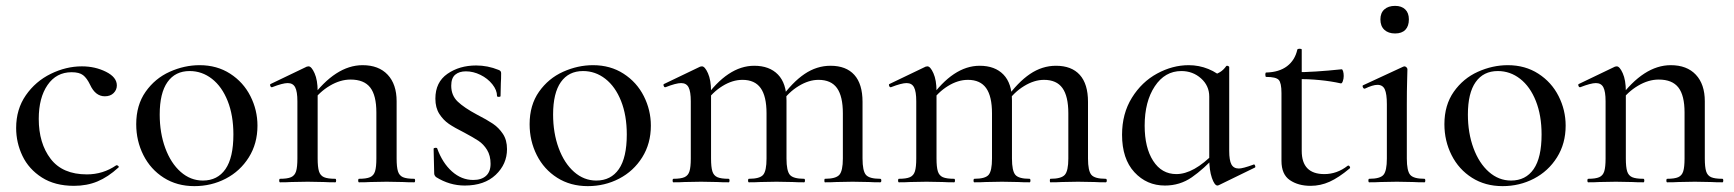

<svg xmlns="http://www.w3.org/2000/svg" viewBox="-20 -621 5907 654"><path d="M35 -185Q35 -249 68 -296.5Q101 -344 153 -369.5Q205 -395 259 -395Q304 -395 341 -376.5Q378 -358 378 -330Q378 -315 367 -304Q356 -293 337 -293Q305 -293 287 -332Q276 -355 263 -365Q250 -375 224 -375Q172 -375 142 -331.5Q112 -288 112 -216Q112 -133 152.5 -80Q193 -27 276 -27Q331 -27 376 -58H378Q381 -58 383.5 -55Q386 -52 383 -50Q348 -18 312 -3Q276 12 232 12Q167 12 122.5 -16.5Q78 -45 56.5 -90Q35 -135 35 -185Z M444 -198Q444 -263 476 -308.5Q508 -354 558 -376.5Q608 -399 660 -399Q719 -399 764 -370Q809 -341 833 -293.5Q857 -246 857 -193Q857 -132 827.5 -85Q798 -38 749 -12.5Q700 13 642 13Q583 13 538 -15.5Q493 -44 468.5 -92.5Q444 -141 444 -198ZM775 -163Q775 -228 755.5 -277Q736 -326 702 -352.5Q668 -379 626 -379Q577 -379 550.5 -341.5Q524 -304 524 -231Q524 -168 543 -116.5Q562 -65 595.5 -35.5Q629 -6 671 -6Q721 -6 748 -45Q775 -84 775 -163Z M1203 -12Q1228 -12 1240.5 -17.5Q1253 -23 1257.5 -37.5Q1262 -52 1262 -81V-238Q1262 -296 1241 -323Q1220 -350 1174 -350Q1139 -350 1103.5 -329Q1068 -308 1043 -273L1039 -285Q1123 -399 1215 -399Q1270 -399 1300.5 -366.5Q1331 -334 1331 -276V-81Q1331 -52 1335.5 -37.5Q1340 -23 1352.5 -17.5Q1365 -12 1391 -12Q1394 -12 1394 -6Q1394 0 1391 0Q1367 0 1352 -1L1297 -2L1242 -1Q1227 0 1203 0Q1200 0 1200 -6Q1200 -12 1203 -12ZM934 -12Q959 -12 971.5 -17.5Q984 -23 988.5 -37.5Q993 -52 993 -81V-276Q993 -309 985.5 -323.5Q978 -338 960 -338Q943 -338 907 -324H905Q902 -324 900.5 -329Q899 -334 902 -335L1025 -394L1031 -395Q1041 -395 1051.5 -371.5Q1062 -348 1062 -310V-81Q1062 -52 1066.5 -37.5Q1071 -23 1083.5 -17.5Q1096 -12 1122 -12Q1125 -12 1125 -6Q1125 0 1122 0Q1098 0 1083 -1L1028 -2L972 -1Q958 0 934 0Q931 0 931 -6Q931 -12 934 -12Z M1604 -231Q1639 -213 1659 -199.5Q1679 -186 1693 -165Q1707 -144 1707 -113Q1707 -62 1668.5 -25.5Q1630 11 1563 11Q1511 11 1465 -18Q1459 -24 1459 -30L1457 -114Q1457 -117 1462.5 -117.5Q1468 -118 1469 -116Q1487 -66 1519.5 -37Q1552 -8 1592 -8Q1620 -8 1635.5 -22Q1651 -36 1651 -63Q1651 -91 1639 -110.5Q1627 -130 1609.5 -141.5Q1592 -153 1562 -169Q1528 -186 1509 -199Q1490 -212 1476.5 -233Q1463 -254 1463 -285Q1463 -341 1504 -369.5Q1545 -398 1602 -398Q1641 -398 1678 -383Q1687 -380 1687 -372Q1687 -350 1686 -338L1685 -294Q1685 -291 1679 -291Q1673 -291 1673 -294Q1673 -314 1657 -334Q1641 -354 1616.5 -366Q1592 -378 1567 -378Q1544 -378 1530.5 -366.5Q1517 -355 1517 -329Q1517 -296 1539 -275Q1561 -254 1604 -231Z M1784 -198Q1784 -263 1816 -308.5Q1848 -354 1898 -376.5Q1948 -399 2000 -399Q2059 -399 2104 -370Q2149 -341 2173 -293.5Q2197 -246 2197 -193Q2197 -132 2167.5 -85Q2138 -38 2089 -12.5Q2040 13 1982 13Q1923 13 1878 -15.5Q1833 -44 1808.5 -92.5Q1784 -141 1784 -198ZM2115 -163Q2115 -228 2095.5 -277Q2076 -326 2042 -352.5Q2008 -379 1966 -379Q1917 -379 1890.5 -341.5Q1864 -304 1864 -231Q1864 -168 1883 -116.5Q1902 -65 1935.5 -35.5Q1969 -6 2011 -6Q2061 -6 2088 -45Q2115 -84 2115 -163Z M2790 -12Q2827 -12 2839 -25.5Q2851 -39 2851 -81V-235Q2851 -293 2831 -321Q2811 -349 2768 -349Q2735 -349 2700.5 -328Q2666 -307 2642 -272L2638 -284Q2679 -341 2720.5 -369Q2762 -397 2809 -397Q2862 -397 2890 -366Q2918 -335 2918 -274V-81Q2918 -39 2929.5 -25.5Q2941 -12 2978 -12Q2982 -12 2982 -6Q2982 0 2978 0Q2954 0 2940 -1L2884 -2L2829 -1Q2814 0 2790 0Q2788 0 2788 -6Q2788 -12 2790 -12ZM2531 -12Q2568 -12 2579.5 -25.5Q2591 -39 2591 -81V-235Q2591 -293 2571 -321Q2551 -349 2509 -349Q2475 -349 2441 -328Q2407 -307 2383 -272L2379 -284Q2459 -397 2549 -397Q2601 -397 2630 -367Q2659 -337 2659 -279V-81Q2659 -39 2670.5 -25.5Q2682 -12 2719 -12Q2722 -12 2722 -6Q2722 0 2719 0Q2695 0 2680 -1L2625 -2L2570 -1Q2555 0 2531 0Q2528 0 2528 -6Q2528 -12 2531 -12ZM2274 -12Q2299 -12 2311.5 -17.5Q2324 -23 2328.5 -37.5Q2333 -52 2333 -81V-276Q2333 -309 2325.5 -323.5Q2318 -338 2300 -338Q2283 -338 2247 -324H2245Q2242 -324 2240.5 -329Q2239 -334 2242 -335L2365 -394L2371 -395Q2381 -395 2391.5 -371.5Q2402 -348 2402 -310V-81Q2402 -52 2406.5 -37.5Q2411 -23 2423.5 -17.5Q2436 -12 2462 -12Q2465 -12 2465 -6Q2465 0 2462 0Q2438 0 2423 -1L2368 -2L2312 -1Q2298 0 2274 0Q2271 0 2271 -6Q2271 -12 2274 -12Z M3558 -12Q3595 -12 3607 -25.5Q3619 -39 3619 -81V-235Q3619 -293 3599 -321Q3579 -349 3536 -349Q3503 -349 3468.5 -328Q3434 -307 3410 -272L3406 -284Q3447 -341 3488.5 -369Q3530 -397 3577 -397Q3630 -397 3658 -366Q3686 -335 3686 -274V-81Q3686 -39 3697.5 -25.5Q3709 -12 3746 -12Q3750 -12 3750 -6Q3750 0 3746 0Q3722 0 3708 -1L3652 -2L3597 -1Q3582 0 3558 0Q3556 0 3556 -6Q3556 -12 3558 -12ZM3299 -12Q3336 -12 3347.5 -25.5Q3359 -39 3359 -81V-235Q3359 -293 3339 -321Q3319 -349 3277 -349Q3243 -349 3209 -328Q3175 -307 3151 -272L3147 -284Q3227 -397 3317 -397Q3369 -397 3398 -367Q3427 -337 3427 -279V-81Q3427 -39 3438.5 -25.5Q3450 -12 3487 -12Q3490 -12 3490 -6Q3490 0 3487 0Q3463 0 3448 -1L3393 -2L3338 -1Q3323 0 3299 0Q3296 0 3296 -6Q3296 -12 3299 -12ZM3042 -12Q3067 -12 3079.5 -17.5Q3092 -23 3096.5 -37.5Q3101 -52 3101 -81V-276Q3101 -309 3093.5 -323.5Q3086 -338 3068 -338Q3051 -338 3015 -324H3013Q3010 -324 3008.5 -329Q3007 -334 3010 -335L3133 -394L3139 -395Q3149 -395 3159.5 -371.5Q3170 -348 3170 -310V-81Q3170 -52 3174.5 -37.5Q3179 -23 3191.5 -17.5Q3204 -12 3230 -12Q3233 -12 3233 -6Q3233 0 3230 0Q3206 0 3191 -1L3136 -2L3080 -1Q3066 0 3042 0Q3039 0 3039 -6Q3039 -12 3042 -12Z M3802 -162Q3802 -234 3835.5 -288Q3869 -342 3921.5 -370.5Q3974 -399 4029 -399Q4064 -399 4096 -386Q4128 -373 4150 -350L4099 -292Q4099 -329 4071 -354Q4043 -379 4004 -379Q3948 -379 3913.5 -327Q3879 -275 3879 -193Q3879 -118 3908 -73Q3937 -28 3987 -28Q4046 -28 4116 -100L4124 -93Q4080 -45 4039.5 -17Q3999 11 3948 11Q3886 11 3844 -34.5Q3802 -80 3802 -162ZM4099 -81V-360Q4123 -368 4135 -375Q4147 -382 4157 -396Q4158 -397 4160 -397Q4162 -397 4164.5 -395.5Q4167 -394 4167 -393V-107Q4167 -75 4174.5 -61Q4182 -47 4200 -47Q4213 -47 4249 -60L4251 -61Q4254 -61 4255.5 -56Q4257 -51 4254 -50L4131 10L4127 11Q4117 11 4108 -15Q4099 -41 4099 -81Z M4345 -73V-304Q4345 -339 4335.5 -349Q4326 -359 4293 -359Q4290 -359 4290 -367Q4290 -374 4293 -374Q4337 -375 4364 -395.5Q4391 -416 4399 -452Q4400 -455 4407 -455Q4414 -455 4414 -452V-107Q4414 -28 4491 -28Q4534 -28 4570 -56Q4571 -57 4573 -57Q4576 -57 4578 -53Q4580 -49 4577 -47Q4540 -16 4509 -2Q4478 12 4444 12Q4402 12 4373.5 -7.5Q4345 -27 4345 -73ZM4392 -352V-375Q4455 -375 4550 -385Q4553 -385 4555 -378Q4557 -371 4557 -362Q4557 -353 4554 -344.5Q4551 -336 4547 -337Q4480 -352 4392 -352Z M4644 -12Q4681 -12 4692.5 -25.5Q4704 -39 4704 -81V-266Q4704 -301 4697 -316.5Q4690 -332 4672 -332Q4656 -332 4629 -319H4628Q4624 -319 4622 -324.5Q4620 -330 4624 -331L4760 -394L4764 -395Q4767 -395 4770.5 -392Q4774 -389 4774 -385Q4774 -378 4773 -345Q4772 -312 4772 -267V-81Q4772 -39 4783.5 -25.5Q4795 -12 4832 -12Q4835 -12 4835 -6Q4835 0 4832 0Q4808 0 4793 -1L4738 -2L4683 -1Q4668 0 4644 0Q4641 0 4641 -6Q4641 -12 4644 -12ZM4682 -555Q4682 -577 4695.5 -589Q4709 -601 4732 -601Q4754 -601 4766.5 -589Q4779 -577 4779 -555Q4779 -532 4767 -519.5Q4755 -507 4732 -507Q4709 -507 4695.5 -519.5Q4682 -532 4682 -555Z M4900 -198Q4900 -263 4932 -308.5Q4964 -354 5014 -376.5Q5064 -399 5116 -399Q5175 -399 5220 -370Q5265 -341 5289 -293.5Q5313 -246 5313 -193Q5313 -132 5283.5 -85Q5254 -38 5205 -12.5Q5156 13 5098 13Q5039 13 4994 -15.5Q4949 -44 4924.5 -92.5Q4900 -141 4900 -198ZM5231 -163Q5231 -228 5211.5 -277Q5192 -326 5158 -352.5Q5124 -379 5082 -379Q5033 -379 5006.5 -341.5Q4980 -304 4980 -231Q4980 -168 4999 -116.5Q5018 -65 5051.5 -35.5Q5085 -6 5127 -6Q5177 -6 5204 -45Q5231 -84 5231 -163Z M5659 -12Q5684 -12 5696.5 -17.5Q5709 -23 5713.5 -37.5Q5718 -52 5718 -81V-238Q5718 -296 5697 -323Q5676 -350 5630 -350Q5595 -350 5559.5 -329Q5524 -308 5499 -273L5495 -285Q5579 -399 5671 -399Q5726 -399 5756.5 -366.5Q5787 -334 5787 -276V-81Q5787 -52 5791.5 -37.5Q5796 -23 5808.5 -17.5Q5821 -12 5847 -12Q5850 -12 5850 -6Q5850 0 5847 0Q5823 0 5808 -1L5753 -2L5698 -1Q5683 0 5659 0Q5656 0 5656 -6Q5656 -12 5659 -12ZM5390 -12Q5415 -12 5427.5 -17.5Q5440 -23 5444.5 -37.5Q5449 -52 5449 -81V-276Q5449 -309 5441.5 -323.5Q5434 -338 5416 -338Q5399 -338 5363 -324H5361Q5358 -324 5356.5 -329Q5355 -334 5358 -335L5481 -394L5487 -395Q5497 -395 5507.5 -371.5Q5518 -348 5518 -310V-81Q5518 -52 5522.5 -37.5Q5527 -23 5539.5 -17.5Q5552 -12 5578 -12Q5581 -12 5581 -6Q5581 0 5578 0Q5554 0 5539 -1L5484 -2L5428 -1Q5414 0 5390 0Q5387 0 5387 -6Q5387 -12 5390 -12Z"/></svg>

Font: Cormorant Infant Medium
Style: Regular
Weight: 500
Designer: Christian Thalmann (Catharsis Fonts)
Foundry: Catharsis Fonts
Version: Version 4.000